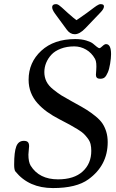

<svg xmlns="http://www.w3.org/2000/svg" viewBox="-20 -910 571 947"><path d="M407.7 -845.7Q416.5 -852.1 427.5 -860.4Q438.5 -868.7 444.3 -873Q450.2 -877.4 456.8 -881.8Q463.4 -886.2 468 -887.9Q472.7 -889.6 476.6 -889.6Q494.1 -889.6 492.7 -876.5Q491.2 -864.7 476.1 -849.1L400.9 -770.5Q373 -741.2 348.6 -741.2Q326.2 -741.2 310.1 -762.7L252.4 -841.3Q235.8 -863.8 237.3 -876.5Q238.8 -889.6 256.3 -889.6Q260.3 -889.6 264.4 -887.9Q268.6 -886.2 274.4 -881.6Q280.3 -877 284.9 -873Q289.6 -869.1 298.8 -860.4Q308.1 -851.6 314.9 -845.7Q345.7 -818.4 356.9 -810.5Q368.2 -817.4 407.7 -845.7ZM123.5 -189Q123.5 -182.1 121.8 -168.7Q120.1 -155.3 120.1 -147.5Q120.1 -111.3 131.3 -92.8Q173.3 -25.4 266.1 -25.4Q345.2 -25.4 387.7 -64.2Q430.2 -103 430.2 -166Q430.2 -184.1 426.8 -198.7Q423.3 -213.4 413.3 -226.8Q403.3 -240.2 393.6 -249.8Q383.8 -259.3 362.5 -272.5Q341.3 -285.6 324 -294.9Q306.6 -304.2 273.9 -321.3Q238.8 -339.4 212.4 -358.4Q186 -377.4 164.8 -401.1Q143.6 -424.8 132.3 -453.9Q121.1 -482.9 121.1 -516.6Q121.1 -602.1 183.6 -659.7Q246.1 -717.3 351.1 -717.3Q382.3 -717.3 405.5 -710.2Q428.7 -703.1 438.7 -694.8Q448.7 -686.5 457.3 -679.4Q465.8 -672.4 471.2 -672.4Q474.6 -672.4 485.1 -682.4Q495.6 -692.4 502.9 -692.4Q527.8 -692.4 527.8 -642.6Q527.8 -624 523.2 -595.9Q518.6 -567.9 511.7 -552.7Q504.4 -535.6 496.6 -528.6Q488.8 -521.5 474.1 -521.5Q453.1 -521.5 453.1 -540.5Q453.1 -543.5 454.6 -563Q456.1 -582.5 454.8 -596.7Q453.6 -610.8 448.7 -619.6Q432.1 -649.4 404.8 -665.3Q377.4 -681.2 346.2 -681.2Q309.1 -681.2 279.8 -669.9Q250.5 -658.7 233.4 -640.1Q216.3 -621.6 207.5 -599.6Q198.7 -577.6 198.7 -554.2Q198.7 -529.3 209 -508.3Q219.2 -487.3 243.2 -468.3Q267.1 -449.2 283.7 -439Q300.3 -428.7 335 -409.7Q344.2 -404.3 349.1 -401.9Q385.3 -382.3 407.7 -368.2Q430.2 -354 451.9 -336.2Q473.6 -318.4 485.4 -300.8Q497.1 -283.2 504.2 -260Q511.2 -236.8 511.2 -209Q511.2 -94.2 416 -25.4Q356.9 17.6 241.2 17.6Q122.6 17.6 56.2 -64Q49.8 -71.8 49.8 -97.7Q49.8 -160.2 60.3 -187.7Q70.8 -215.3 97.7 -215.3Q111.3 -215.3 117.4 -209.2Q123.5 -203.1 123.5 -189Z"/></svg>

Font: Cooper*
Style: Italic
Weight: 400
Italic angle: -7°
Designer: Owen Earl
Foundry: indestructible type*
Version: Version 0.001